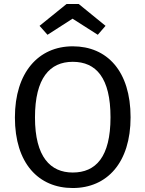

<svg xmlns="http://www.w3.org/2000/svg" viewBox="-20 -934 732 966"><path d="M55 -343C55 -112 174 12 346 12C519 12 637 -116 637 -344C637 -576 519 -701 346 -701C174 -701 55 -570 55 -343ZM156 -343C156 -542 231 -623 346 -623C464 -623 536 -542 536 -344C536 -144 462 -66 346 -66C234 -66 156 -144 156 -343ZM219 -759 345 -840 472 -759 511 -804 376 -914H315L179 -804Z"/></svg>

Font: FiraGO Unicode
Style: Regular
Weight: 400
Designer: bBox Type
Foundry: bBox Type GmbH
Version: Version 1.001;PS 001.001;hotconv 1.0.88;makeotf.lib2.5.64775